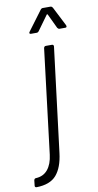

<svg xmlns="http://www.w3.org/2000/svg" viewBox="-166 -743 506 995"><g transform="rotate(-10 87.0 -245.5)"><path d="M-66 199 -63 172Q-61 162 -52 162Q-13 160 10 132Q33 104 39 55L106 -494Q108 -504 117 -504H149Q158 -504 158 -494L90 55Q81 130 47.5 169Q14 208 -58 209Q-62 209 -64.5 206Q-67 203 -66 199ZM47 -591 123 -693Q128 -700 135 -700H176Q182 -700 187 -693L239 -591Q240 -589 240 -585Q240 -579 232 -579H202Q196 -579 191 -586L155 -662Q154 -664 152 -664Q150 -664 149 -662L94 -586Q89 -579 82 -579H52Q46 -579 44.5 -582.5Q43 -586 47 -591Z"/></g></svg>

Font: Barlow Condensed Light
Style: Italic
Weight: 300
Width: 3
Italic angle: -7°
Designer: Jeremy Tribby
Foundry: Tribby Type
Version: Version 1.408